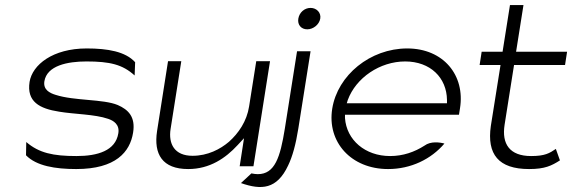

<svg xmlns="http://www.w3.org/2000/svg" viewBox="-20 -652 2253 753"><path d="M96 -331C84 -253 135 -226 212 -214C271 -204 352 -204 404 -186C425 -179 450 -164 444 -129C433 -61 363 -40 280 -40C188 -40 133 -52 83 -95L82 -43C123 -1 197 11 279 11C434 11 490 -56 502 -132C512 -194 483 -222 442 -240C385 -264 272 -256 198 -280C175 -287 149 -300 154 -333C164 -395 245 -411 319 -411C411 -411 461 -399 508 -356L510 -408C472 -450 402 -462 320 -462C187 -462 107 -398 96 -331Z M596 -138C582 -47 617 11 718 11C803 11 865 -32 912 -83L937 -110L920 0H974L1039 -412H985L957 -235C948 -176 915 -129 878 -96C844 -67 795 -41 735 -41C664 -41 640 -88 649 -146L691 -412H639Z M925 66C1005 94 1066 91 1110 -3C1127 -38 1140 -85 1150 -148L1198 -451H1145L1097 -147C1079 -35 1058 31 991 31C983 31 976 30 966 28ZM1150 -579C1146 -555 1161 -537 1185 -537C1209 -537 1232 -556 1236 -579C1240 -602 1222 -621 1198 -621C1174 -621 1154 -603 1150 -579Z M1283 -226C1262 -95 1357 11 1502 11C1592 11 1671 -28 1723 -89C1705 -94 1669 -99 1645 -81C1606 -56 1561 -40 1510 -40C1412 -40 1339 -103 1333 -189V-202H1780L1784 -227C1805 -357 1719 -462 1577 -462C1432 -462 1304 -357 1283 -226ZM1340 -247 1344 -260C1376 -347 1470 -411 1569 -411C1668 -411 1732 -347 1733 -260V-247Z M1861 -397H1943L1905 -158C1889 -47 1935 11 2055 11C2117 11 2143 -2 2176 -23L2160 -68C2135 -51 2117 -40 2063 -40C1979 -40 1947 -87 1959 -163L1996 -397H2196L2204 -449H2004L2033 -632H1980L1951 -449H1869Z"/></svg>

Font: Charger Sport
Style: ExLitExtObl
Weight: 200
Designer: Jasper
Foundry: Cannot Into Space Fonts
Version: Version 1.1